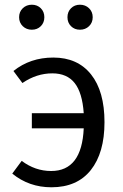

<svg xmlns="http://www.w3.org/2000/svg" viewBox="-20 -782 522 814"><path d="M206 -538Q309 -538 366 -466.5Q423 -395 423 -264Q423 -134 365 -61Q307 12 198 12Q103 12 32 -46L72 -100Q129 -57 197 -57Q327 -57 335 -238H115V-302H335Q329 -389 296.5 -430Q264 -471 202 -471Q135 -471 75 -430L37 -481Q108 -538 206 -538ZM357.5 -671Q342 -656 319 -656Q296 -656 281 -671Q266 -686 266 -709Q266 -732 281 -747Q296 -762 319 -762Q342 -762 357.5 -747Q373 -732 373 -709Q373 -686 357.5 -671ZM153 -671Q138 -656 115 -656Q92 -656 76.5 -671Q61 -686 61 -709Q61 -732 76.5 -747Q92 -762 115 -762Q138 -762 153 -747Q168 -732 168 -709Q168 -686 153 -671Z"/></svg>

Font: FiraSans
Style: Regular
Weight: 350
Designer: Carrois Corporate & Edenspiekermann AG
Foundry: Carrois Corporate GbR & Edenspiekermann AG
Version: Version 3.106;PS 003.106;hotconv 1.0.70;makeotf.lib2.5.58329